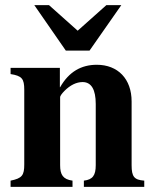

<svg xmlns="http://www.w3.org/2000/svg" viewBox="-20 -724 596 744"><path d="M450 -704H392L281 -605L170 -704H113L235 -528H327ZM539 0V-24C500 -27 490 -39 490 -84V-331C490 -418 437 -473 355 -473C295 -473 247 -446 213 -386H212V-461H21V-437C65 -430 74 -419 74 -376V-87C74 -45 66 -33 21 -24V0H261V-24C224 -29 213 -47 213 -84V-348C213 -352 220 -362 230 -372C252 -394 276 -406 300 -406C334 -406 351 -377 351 -321V-84C351 -44 339 -28 305 -24V0Z"/></svg>

Font: STIXGeneral
Style: Bold
Weight: 700
Designer: MicroPress Inc., with final additions and corrections provided by Coen Hoffman, Elsevier (retired)
Version: Version 1.1.0